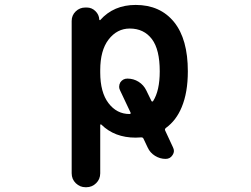

<svg xmlns="http://www.w3.org/2000/svg" viewBox="-20 -577 1040 794"><path d="M334 197.3Q310.5 197.3 293.5 180.7Q276.4 164.1 276.4 139.6V-490.2Q276.4 -513.7 293 -529.8Q309.6 -545.9 333 -545.9H338.9Q359.4 -545.9 374.5 -531.2Q389.6 -516.6 390.6 -496.1Q390.6 -494.1 392.6 -493.7Q394.5 -493.2 394.5 -494.1Q450.2 -556.6 541 -556.6Q642.6 -556.6 700.2 -485.4Q756.8 -415 756.8 -282.2Q756.8 -194.3 731.4 -133.8Q709 -79.1 666 -47.9Q660.2 -43 663.1 -37.1L695.3 32.2Q699.2 40 699.2 46.9Q699.2 55.7 693.4 64.5Q683.6 80.1 665 80.1Q641.6 80.1 621.1 67.4Q600.6 54.7 590.8 33.2L573.2 -3.9Q570.3 -9.8 562.5 -8.8Q552.7 -7.8 541 -7.8Q454.1 -7.8 399.4 -61.5Q397.5 -63.5 396 -62.5Q394.5 -61.5 394.5 -59.6V139.6Q394.5 164.1 377.4 180.7Q360.4 197.3 336.9 197.3ZM516.6 -459Q463.9 -459 428.7 -413.1Q394.5 -368.2 394.5 -287.1V-277.3Q394.5 -195.3 428.7 -150.4Q462.9 -105.5 515.6 -105.5Q518.6 -105.5 520 -107.4Q521.5 -109.4 519.5 -112.3L476.6 -203.1Q472.7 -210.9 472.7 -217.8Q472.7 -227.5 477.5 -236.3Q488.3 -252 506.8 -252Q532.2 -252 553.2 -238.8Q574.2 -225.6 585 -203.1L606.4 -159.2Q607.4 -157.2 609.9 -157.2Q612.3 -157.2 613.3 -159.2Q640.6 -202.1 640.6 -282.2Q640.6 -372.1 608.4 -415Q575.2 -459 516.6 -459Z"/></svg>

Font: Rounded Mgen+ 1mn medium
Style: Regular
Weight: 500
Designer: [Source Han Sans]
Ryoko NISHIZUKA  (kana & ideographs); Paul D. Hunt (Latin, Greek & Cyrillic); Wenlong ZHANG  (bopomofo
Version: Version 1.059.20150602